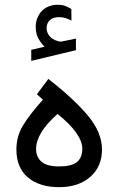

<svg xmlns="http://www.w3.org/2000/svg" viewBox="-20 -777 490 795"><path d="M164.6 -583.5Q148.9 -599.1 138.4 -618.9Q127.9 -638.7 127.9 -665.5Q127.9 -684.6 133.5 -699.7Q139.2 -714.8 148.4 -726.1Q161.1 -741.7 179.4 -749.5Q197.8 -757.3 217.3 -757.3Q237.3 -757.3 249.5 -752.7Q261.7 -748 275.4 -739.7L275.9 -691.9Q249 -706.1 224.1 -706.1Q215.3 -706.1 204.8 -703.4Q194.3 -700.7 186.5 -693.4Q172.9 -681.2 172.9 -659.2Q173.3 -643.1 184.3 -628.4Q195.3 -613.8 219.2 -606.9Q221.7 -606.4 224.1 -605.5Q226.6 -604.5 230 -604.5Q232.9 -604.5 234.9 -605L294.4 -617.2V-569.3L109.4 -524.9V-570.8ZM180.2 -450.2Q286.6 -367.2 344.5 -297.6Q402.3 -228 402.3 -158.2Q402.3 -86.9 353.5 -44.4Q304.7 -2 225.1 -2Q144 -2 95.9 -42Q47.9 -82 47.9 -158.2Q47.9 -212.4 75.4 -257.8Q103 -303.2 157.7 -364.3L132.8 -386.7ZM218.3 -305.2Q172.4 -264.6 150.9 -228.5Q129.4 -192.4 129.4 -160.6Q129.4 -127 151.9 -107.4Q174.3 -87.9 224.6 -87.9Q275.4 -87.9 298.1 -105.7Q320.8 -123.5 320.8 -161.1Q320.8 -190.9 295.7 -227.1Q270.5 -263.2 218.3 -305.2Z"/></svg>

Font: Vazir UI
Style: Regular-UI
Weight: 400
Designer: Saber Rastikerdar
Foundry: Saber Rastikerdar
Version: Version 30.1.0